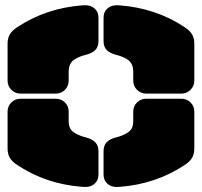

<svg xmlns="http://www.w3.org/2000/svg" viewBox="-20 -728 794 755"><path d="M316.9 -512.2Q293.9 -506.8 275.9 -496.1Q250 -481.9 250 -445.8V-411.1Q250 -389.6 235.4 -374.8Q220.7 -359.9 199.2 -359.9H61Q39.6 -359.9 24.7 -374.8Q9.8 -389.6 9.8 -411.1V-556.2Q9.8 -577.1 18.3 -592.3Q26.9 -607.4 47.9 -621.1Q161.1 -696.3 304.2 -707Q333.5 -710 350.3 -696Q367.2 -682.1 367.2 -658.2V-566.9Q367.2 -544.4 355.2 -531.7Q343.3 -519 316.9 -512.2ZM437 -512.2Q411.1 -519 399.2 -531.7Q387.2 -544.4 387.2 -566.9V-658.2Q387.2 -682.1 404.1 -696Q420.9 -710 450.2 -707Q592.8 -696.3 706.1 -621.1Q727.1 -607.4 735.6 -592.3Q744.1 -577.1 744.1 -556.2V-411.1Q744.1 -389.6 729.2 -374.8Q714.4 -359.9 692.9 -359.9H555.2Q533.7 -359.9 518.8 -374.8Q503.9 -389.6 503.9 -411.1V-445.8Q503.9 -481.9 478 -496.1Q460 -506.8 437 -512.2ZM316.9 -188Q342.8 -181.2 355 -168.2Q367.2 -155.3 367.2 -132.8V-42Q367.2 -18.1 350.3 -4.2Q333.5 9.8 304.2 6.8Q161.1 -3.9 47.9 -79.1Q26.9 -92.8 18.3 -107.9Q9.8 -123 9.8 -144V-289.1Q9.8 -310.5 24.7 -325.2Q39.6 -339.8 61 -339.8H199.2Q220.7 -339.8 235.4 -325.2Q250 -310.5 250 -289.1V-253.9Q250 -233.4 256.3 -222.4Q262.7 -211.4 275.9 -204.1Q293.9 -193.4 316.9 -188ZM437 -188Q460 -193.4 478 -204.1Q491.2 -211.4 497.6 -222.4Q503.9 -233.4 503.9 -253.9V-289.1Q503.9 -310.5 518.8 -325.2Q533.7 -339.8 555.2 -339.8H692.9Q714.4 -339.8 729.2 -325.2Q744.1 -310.5 744.1 -289.1V-144Q744.1 -123 735.6 -107.9Q727.1 -92.8 706.1 -79.1Q592.8 -3.9 450.2 6.8Q420.9 9.8 404.1 -4.2Q387.2 -18.1 387.2 -42V-132.8Q387.2 -155.8 399.2 -168.5Q411.1 -181.2 437 -188Z"/></svg>

Font: Nastup Soft
Style: Regular
Weight: 400
Designer: Maksym Kobuzan
Foundry: Zakznak
Version: Version 1.020;hotconv 1.0.109;makeotfexe 2.5.65596